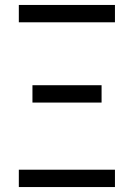

<svg xmlns="http://www.w3.org/2000/svg" viewBox="-20 -755 540 775"><path d="M56 -665V-735H444V-665ZM111 -341V-411H390V-341ZM56 0V-70H444V0Z"/></svg>

Font: Iosevka www.saffi
Style: Regular
Weight: 400
Monospace: yes
Designer: Belleve Invis
Foundry: Belleve Invis
Version: Version 22.0.2; ttfautohint (v1.8.3)